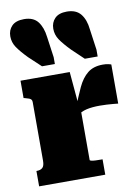

<svg xmlns="http://www.w3.org/2000/svg" viewBox="-93 -909 711 972"><g transform="rotate(-10 263.0 -423.5)"><path d="M419 -738 434 -631V-596H368L307 -654Q272 -690 254.5 -716Q237 -742 237 -773Q237 -805 257.5 -826Q278 -847 319 -847Q367 -847 390.5 -817.5Q414 -788 419 -738ZM199 -738 214 -631V-596H148L86 -654Q51 -690 33.5 -716Q16 -742 16 -773Q16 -805 36.5 -826Q57 -847 99 -847Q147 -847 170 -817.5Q193 -788 199 -738ZM495 -544V-343Q487 -344 471 -345.5Q455 -347 436.5 -348Q418 -349 401 -349Q383 -349 365.5 -347.5Q348 -346 333 -342.5Q318 -339 305.5 -333Q293 -327 283 -317L278 -350Q302 -413 323 -458Q344 -503 374 -527Q404 -551 452 -551Q468 -551 479.5 -548.5Q491 -546 495 -544ZM28 0V-79H30Q49 -79 59.5 -88.5Q70 -98 70 -125V-426Q70 -434 66.5 -438.5Q63 -443 55.5 -446Q48 -449 36 -452L28 -454V-543H281L296 -372L303 -374V-87Q303 -84 311.5 -82Q320 -80 334 -79.5Q348 -79 364 -79H368V0Z"/></g></svg>

Font: Roboto Serif Black
Style: Regular
Weight: 900
Designer: Greg Gazdowicz
Foundry: Commercial Type
Version: Version 1.008